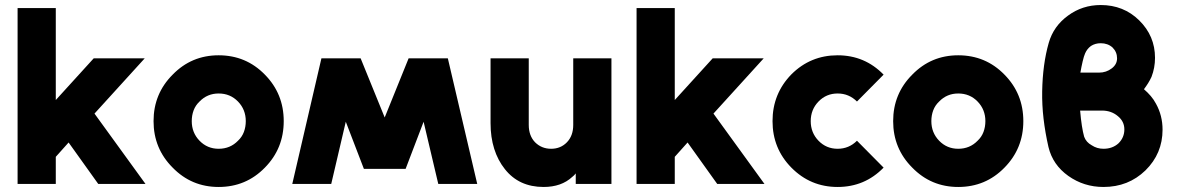

<svg xmlns="http://www.w3.org/2000/svg" viewBox="-20 -732 4686 764"><path d="M50 0H202V-108L253 -165L371 0H559L356 -280L556 -500H353L202 -334V-700H50Z M850 -512Q742 -512 667 -435Q591 -359 591 -250Q591 -141 667 -65Q742 12 850 12Q959 12 1034 -65Q1109 -141 1109 -250Q1109 -359 1034 -435Q959 -512 850 -512ZM850 -360Q896 -360 927 -328Q958 -296 958 -250Q958 -227 950.5 -207Q943 -187 927 -172Q896 -140 850 -140Q805 -140 774 -172Q743 -204 743 -250Q743 -273 750.5 -293Q758 -313 774 -328Q805 -360 850 -360Z M1428 -60H1594L1415 -500H1259ZM1143 0H1298L1415 -500H1259ZM1724 0H1879L1762 -500H1606ZM1428 -60H1594L1762 -500H1606Z M1932 -500V-242Q1932 -186 1946.5 -140Q1961 -94 1989 -59Q2045 12 2143 12Q2214 12 2257 -28Q2261 -31 2264.5 -34.5Q2268 -38 2271 -42V0H2413V-500H2261V-235Q2261 -192 2236 -166Q2211 -140 2173 -140Q2135 -140 2109 -166Q2084 -192 2084 -235V-500Z M2513 0H2665V-108L2716 -165L2834 0H3022L2819 -280L3019 -500H2816L2665 -334V-700H2513Z M3313 -512Q3205 -512 3129 -436Q3054 -359 3054 -250Q3054 -141 3129 -65Q3205 12 3313 12Q3421 12 3496 -65L3390 -172Q3358 -140 3313 -140Q3268 -140 3237 -172Q3206 -204 3206 -250Q3206 -296 3237 -328Q3268 -360 3313 -360Q3358 -360 3390 -328L3496 -435Q3421 -512 3313 -512Z M3793 -512Q3685 -512 3610 -435Q3534 -359 3534 -250Q3534 -141 3610 -65Q3685 12 3793 12Q3902 12 3977 -65Q4052 -141 4052 -250Q4052 -359 3977 -435Q3902 -512 3793 -512ZM3793 -360Q3839 -360 3870 -328Q3901 -296 3901 -250Q3901 -227 3893.5 -207Q3886 -187 3870 -172Q3839 -140 3793 -140Q3748 -140 3717 -172Q3686 -204 3686 -250Q3686 -273 3693.5 -293Q3701 -313 3717 -328Q3748 -360 3793 -360Z M4360 -712Q4287 -712 4230 -670Q4172 -628 4153 -561Q4129 -477 4127 -369Q4126 -315 4132.5 -259.5Q4139 -204 4152 -147Q4169 -76 4231 -32Q4293 12 4371 12Q4470 12 4538 -54Q4606 -121 4606 -216Q4606 -272 4580 -319Q4571 -336 4559 -350Q4547 -364 4532 -377Q4541 -389 4548.5 -401Q4556 -413 4562 -426Q4576 -462 4576 -502Q4576 -589 4513 -651Q4451 -712 4360 -712ZM4360 -560Q4388 -560 4407 -543Q4425 -525 4425 -500Q4425 -476 4404 -460Q4382 -443 4353 -443H4279Q4283 -466 4288 -487.5Q4293 -509 4298 -520Q4302 -529 4307.5 -536Q4313 -543 4321 -549Q4338 -560 4360 -560ZM4278 -292H4365Q4402 -292 4428 -270Q4454 -249 4454 -217Q4454 -185 4431 -162Q4407 -140 4371 -140Q4345 -140 4324 -154Q4313 -160 4305.5 -168.5Q4298 -177 4294 -188Q4289 -206 4285 -231.5Q4281 -257 4278 -292Z"/></svg>

Font: Unageo
Style: ExtraBold
Weight: 800
Designer: Richard Sepsi
Foundry: Richard Sepsi
Version: Version 2.000